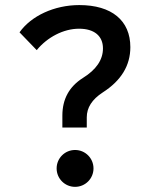

<svg xmlns="http://www.w3.org/2000/svg" viewBox="-20 -723 626 753"><path d="M224.6 -222.7H320.3V-262.7C320.3 -300.8 340.8 -333 382.8 -360.4C455.1 -406.7 491.2 -465.8 491.2 -538.1C491.2 -642.6 418 -703.1 291 -703.1C192.9 -703.1 102.1 -660.6 56.6 -596.2L124 -526.4C165.5 -577.1 229 -610.4 290 -610.4C349.6 -610.4 383.8 -582 383.8 -533.2C383.8 -488.3 357.4 -449.7 304.7 -417C251 -382.8 224.6 -334 224.6 -269.5ZM274.4 9.8C314.5 9.8 346.7 -22.5 346.7 -62.5C346.7 -102.5 314.5 -134.8 274.4 -134.8C234.4 -134.8 202.1 -102.5 202.1 -62.5C202.1 -22.5 234.4 9.8 274.4 9.8Z"/></svg>

Font: CaskaydiaCove Nerd Font
Style: Regular
Weight: 400
Designer: Aaron Bell
Foundry: Saja Typeworks
Version: Version 2111.1;Nerd Fonts 2.3.3